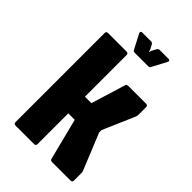

<svg xmlns="http://www.w3.org/2000/svg" viewBox="-233 -885 978 978"><g transform="rotate(45 255.5 -396.0)"><path d="M337.5 0Q331 0 327.2 -2Q323.5 -4 322.5 -7.5L265 -234H218.5V-354H265L322.5 -541.5Q323.5 -545.5 327.2 -547.2Q331 -549 337.5 -549H464Q476.5 -549 476.5 -536.5V-483.5Q476.5 -476.5 475.5 -472.5Q474.5 -468.5 472.5 -464L398.5 -293.5V-276.5L476.5 -85Q479 -79.5 480 -75.2Q481 -71 481 -66V-12.5Q481 0 468.5 0ZM72.5 0Q60 0 60 -12.5V-654Q60 -666.5 72.5 -666.5H206Q218.5 -666.5 218.5 -654V-12.5Q218.5 0 206 0ZM240.5 -691.5Q229.5 -691.5 226.5 -699L185.5 -778Q182.5 -783.5 185 -787.5Q187.5 -791.5 194 -791.5H259Q265.5 -791.5 271.5 -782.5L284.5 -757.5L286.5 -747.5H289.5L292 -757.5L305.5 -782.5Q311 -791.5 318 -791.5H383Q389.5 -791.5 392 -787.5Q394.5 -783.5 391.5 -778L349.5 -699Q346.5 -691.5 335.5 -691.5Z"/></g></svg>

Font: Jaro
Style: Regular
Weight: 400
Designer: Agyei Archer, Celine Hurka, Mirko Velimirović
Version: Version 1.000